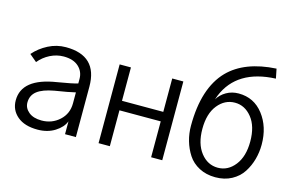

<svg xmlns="http://www.w3.org/2000/svg" viewBox="-96 -991 1881 1237"><g transform="rotate(15 844.0 -372.0)"><path d="M117.2 -134.8Q117.2 -97.7 148.4 -71.8Q179.7 -45.9 234.4 -45.9Q303.7 -45.9 353 -90.8Q402.3 -135.7 402.3 -205.1V-278.3Q359.4 -267.6 265.6 -252.9Q189.5 -239.3 153.3 -210.9Q117.2 -182.6 117.2 -134.8ZM41 -128.9Q41 -275.4 267.6 -310.5Q369.1 -327.1 402.3 -337.9V-368.2Q402.3 -417 367.2 -449.2Q332 -481.4 267.6 -481.4Q220.7 -481.4 177.2 -459.5Q133.8 -437.5 103.5 -400.4L54.7 -441.4Q93.8 -486.3 148.9 -514.6Q204.1 -543 265.6 -543Q476.6 -543 476.6 -336.9V0H404.3V-85.9Q388.7 -43.9 339.8 -13.2Q291 17.6 224.6 17.6Q137.7 17.6 89.4 -23.4Q41 -64.5 41 -128.9Z M627.9 0V-525.4H703.1V-302.7H978.5V-525.4H1052.7V0H978.5V-239.3H703.1V0Z M1173.8 -262.7Q1173.8 -514.6 1293.9 -638.7Q1402.3 -749 1611.3 -760.7L1624 -697.3Q1368.2 -686.5 1289.1 -494.1L1279.3 -466.8Q1299.8 -501 1336.4 -522Q1373 -543 1418 -543Q1520.5 -543 1583 -461.9Q1645.5 -380.9 1645.5 -262.7Q1645.5 -211.9 1632.3 -164.1Q1619.1 -116.2 1592.3 -74.7Q1565.4 -33.2 1518.6 -7.8Q1471.7 17.6 1410.2 17.6Q1349.6 17.6 1302.2 -7.3Q1254.9 -32.2 1228 -73.7Q1201.2 -115.2 1187.5 -163.1Q1173.8 -210.9 1173.8 -262.7ZM1250 -262.7Q1250 -163.1 1295.9 -104.5Q1341.8 -45.9 1410.2 -45.9Q1477.5 -45.9 1523.4 -104.5Q1569.3 -163.1 1569.3 -262.7Q1569.3 -364.3 1522.9 -421.9Q1476.6 -479.5 1410.2 -479.5Q1342.8 -479.5 1296.4 -421.9Q1250 -364.3 1250 -262.7Z"/></g></svg>

Font: Gothic A1
Style: Regular
Weight: 400
Designer: HanYang I&C Co.,Ltd.
Foundry: HanYang I&C Co.,Ltd.
Version: Version 2.50